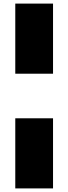

<svg xmlns="http://www.w3.org/2000/svg" viewBox="-20 -828 380 1068"><path d="M65 -418V-808H275V-418ZM65 220V-170H275V220Z"/></svg>

Font: Encode Sans Exp Black
Style: Regular
Weight: 900
Width: 7
Designer: Multiple Designers
Foundry: Impallari Type
Version: Version 3.002; ttfautohint (v1.8.3) -l 8 -r 50 -G 200 -x 14 